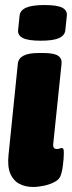

<svg xmlns="http://www.w3.org/2000/svg" viewBox="-20 -736 286 764"><path d="M111 8Q82 8 58 -4Q34 -16 21.5 -44Q9 -72 14 -120L51 -483Q56 -525 132 -525H154Q194 -525 210.5 -514.5Q227 -504 225 -483L192 -165Q189 -143 206 -143Q212 -143 217 -145Q222 -147 226 -147Q230 -147 232 -143.5Q234 -140 234 -127Q234 -105 230 -75.5Q226 -46 219 -32Q213 -20 195.5 -11Q178 -2 155 3Q132 8 111 8ZM142 -574Q93 -574 71.5 -584.5Q50 -595 52 -616L58 -674Q60 -695 84 -705.5Q108 -716 157 -716Q207 -716 227.5 -705.5Q248 -695 246 -674L240 -616Q238 -595 215 -584.5Q192 -574 142 -574Z"/></svg>

Font: Asap Condensed Condensed Black
Style: Italic
Weight: 900
Width: 3
Italic angle: -6°
Designer: Pablo Cosgaya
Foundry: Omnibus-Type
Version: Version 3.001; ttfautohint (v1.8.4.7-5d5b)